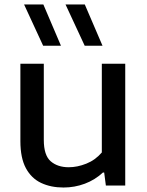

<svg xmlns="http://www.w3.org/2000/svg" viewBox="-20 -828 656 857"><path d="M263.5 9Q207 9 163.5 -11.5Q120 -32 95.5 -77.5Q71 -123 71 -198V-543.5H175.5V-203.5Q175.5 -135 206.2 -108.2Q237 -81.5 287 -81.5Q325 -81.5 365.2 -97.5Q405.5 -113.5 434.5 -147.5V-543.5H539V0H452.5L445 -58H439.5Q404 -25 358.5 -8Q313 9 263.5 9ZM358 -624 272.5 -808H358.5L437.5 -624ZM172.5 -624 87.5 -808H173.5L252 -624Z"/></svg>

Font: Encode Sans Semi Expanded Medium
Style: Regular
Weight: 500
Width: 6
Designer: Multiple Designers
Foundry: Impallari Type
Version: Version 3.000; ttfautohint (v1.8.3) -l 8 -r 50 -G 200 -x 14 